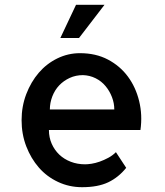

<svg xmlns="http://www.w3.org/2000/svg" viewBox="-20 -779 688 803"><path d="M314.5 -556.6Q380.9 -556.6 431.6 -529.8Q482.4 -502.9 515.1 -458.5Q547.9 -414.1 562 -356Q576.2 -297.9 567.4 -235.4H184.6Q184.6 -204.1 196.3 -177.7Q208 -151.4 228 -132.3Q248 -113.3 275.9 -102.5Q303.7 -91.8 335.9 -91.8Q346.7 -91.8 362.8 -94.2Q378.9 -96.7 397 -103Q415 -109.4 433.1 -119.1Q451.2 -128.9 464.8 -142.6L507.8 -77.1Q475.6 -37.1 432.6 -16.6Q389.6 3.9 323.2 3.9Q269.5 3.9 222.7 -18.1Q175.8 -40 142.6 -78.1Q109.4 -116.2 89.8 -167Q70.3 -217.8 70.3 -276.4Q70.3 -334 89.8 -385.3Q109.4 -436.5 142.1 -474.6Q174.8 -512.7 219.7 -534.7Q264.6 -556.6 314.5 -556.6ZM458 -321.3Q458 -347.7 448.2 -373Q438.5 -398.4 421.4 -418.9Q404.3 -439.5 379.9 -451.7Q355.5 -463.9 327.1 -464.8Q296.9 -464.8 271.5 -453.1Q246.1 -441.4 227.5 -421.9Q209 -402.3 198.7 -375.5Q188.5 -348.6 188.5 -321.3ZM417 -758.8 310.5 -620.1H232.4L297.9 -758.8Z"/></svg>

Font: Allerta
Style: Regular
Weight: 400
Designer: Matt McInerney
Foundry: Matt McInerney
Version: Version 1.0